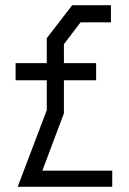

<svg xmlns="http://www.w3.org/2000/svg" viewBox="-20 -719 495 739"><path d="M48 0 160 -295V-410H40V-476H160V-572L258 -699H407V-633H290L226 -549V-476H350V-410H226V-283L143 -62H412V0Z"/></svg>

Font: Turret Road Medium
Style: Regular
Weight: 500
Designer: Noponies
Foundry: Noponies
Version: Version 1.001; ttfautohint (v1.8)